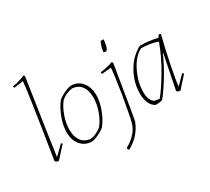

<svg xmlns="http://www.w3.org/2000/svg" viewBox="-169 -1005 1648 1505"><g transform="rotate(-30 654.5 -252.5)"><path d="M87 7Q69 7 56 -8Q152 -609 155 -675L71 -664Q67 -669 67 -679Q128 -688 181 -712L189 -701Q94 -74 89 -26L170 -105L180 -95Z M386 6Q326 4 288.5 -40Q251 -84 251 -157Q251 -216 276.5 -284Q302 -352 339 -399Q363 -420 402 -438Q441 -456 464 -457Q523 -456 561 -411.5Q599 -367 599 -294Q599 -235 573.5 -166.5Q548 -98 510 -52Q487 -31 448 -13Q409 5 386 6ZM391 -18Q439 -23 489 -61Q525 -104 547.5 -167.5Q570 -231 570 -289Q570 -353 542 -391Q514 -429 461 -433Q415 -430 361 -391Q325 -348 302.5 -284Q280 -220 280 -162Q280 -98 308.5 -60Q337 -22 391 -18Z M817 -554Q817 -555 816 -557.5Q815 -560 815 -561Q820 -597 839 -643Q857 -646 867 -642Q861 -582 850 -565Q845 -555 839 -552Q831 -550 817 -554ZM607 207Q605 204 601.5 198.5Q598 193 597 191L600 184Q707 124 731 34Q742 -5 775 -194Q804 -384 805 -422L721 -414Q718 -418 718 -430Q792 -441 832 -457L840 -446Q834 -415 801.5 -213Q769 -11 759 38Q715 151 607 207Z M965 7Q934 -7 917 -44Q900 -81 900 -133Q900 -252 976 -361Q1003 -398 1041 -427.5Q1079 -457 1091 -457Q1171 -457 1244 -438L1262 -461L1277 -455Q1244 -326 1218 -192Q1192 -58 1191 -28L1267 -105L1279 -95L1187 7Q1170 7 1156 -7L1218 -317L1215 -318Q1176 -227 1121.5 -139Q1067 -51 1025 0Q993 7 965 7ZM1014 -19Q1057 -69 1123.5 -180Q1190 -291 1234 -411Q1160 -436 1085 -435Q1019 -401 974 -309.5Q929 -218 929 -127Q929 -60 965 -30Q976 -23 1014 -19Z"/></g></svg>

Font: Albura ExtraLight
Style: Italic
Weight: 156
Italic angle: -7°
Designer: Mercedes Jáuregui
Foundry: Omnibus-Type Team
Version: Version 1.000